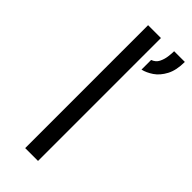

<svg xmlns="http://www.w3.org/2000/svg" viewBox="-227 -725 761 761"><g transform="rotate(45 153.5 -344.5)"><path d="M101 0V-689H173V0ZM207 -546V-600Q226 -607 234 -623Q242 -639 244.5 -657Q247 -675 247 -689H307Q307 -642 291 -612Q275 -582 252 -566.5Q229 -551 207 -546Z"/></g></svg>

Font: Maven Pro
Style: Regular
Weight: 400
Designer: Joe Prince
Foundry: Joe Prince
Version: Version 2.103